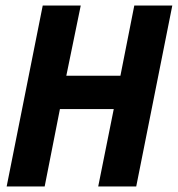

<svg xmlns="http://www.w3.org/2000/svg" viewBox="-20 -672 641 692"><path d="M4 0 134 -652H271L219 -399H414L464 -652H601L471 0H334L390 -279H196L141 0Z"/></svg>

Font: Source Code Pro
Style: Bold Italic
Weight: 700
Italic angle: -11°
Monospace: yes
Designer: Paul D. Hunt, Teo Tuominen
Foundry: Adobe Systems Incorporated
Version: Version 1.050;PS 1.000;hotconv 16.6.51;makeotf.lib2.5.65220